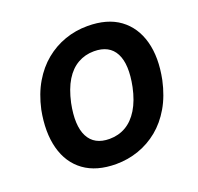

<svg xmlns="http://www.w3.org/2000/svg" viewBox="-127 -853 1030 1000"><g transform="rotate(-20 388.5 -352.5)"><path d="M353 11Q244 11 175.5 -39Q107 -89 83 -179.5Q59 -270 82 -389Q100 -471 136 -532Q172 -593 221.5 -633.5Q271 -674 330.5 -695Q390 -716 456 -716Q566 -716 634 -666Q702 -616 726.5 -526.5Q751 -437 727 -318Q709 -235 673 -173.5Q637 -112 587.5 -71.5Q538 -31 478 -10Q418 11 353 11ZM365 -124Q415 -124 455.5 -147.5Q496 -171 525 -218.5Q554 -266 569 -337Q593 -456 560.5 -518.5Q528 -581 443 -581Q394 -581 353.5 -558Q313 -535 284.5 -488.5Q256 -442 240 -369Q216 -250 248.5 -187Q281 -124 365 -124Z"/></g></svg>

Font: Nunito Sans 7pt SemiCondensed ExtraBold
Style: Italic
Weight: 800
Width: 4
Italic angle: -9°
Designer: Vernon Adams
Foundry: Vernon Adams
Version: Version 3.101;gftools[0.9.27]